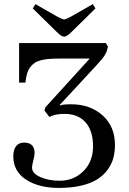

<svg xmlns="http://www.w3.org/2000/svg" viewBox="-20 -902 631 937"><path d="M140.1 -860.8 152.8 -881.8 259.8 -820.8Q286.1 -807.1 293 -807.1Q299.8 -807.1 326.2 -820.8L433.1 -881.8L445.8 -860.8L330.1 -747.1Q320.3 -737.8 316.7 -734.6Q313 -731.4 305.9 -727.3Q298.8 -723.1 293 -723.1Q287.1 -723.1 280.3 -727.1Q273.4 -731 269.8 -734.4Q266.1 -737.8 255.9 -747.1ZM44.9 -139.2Q44.9 -171.4 58.6 -188.7Q72.3 -206.1 97.2 -206.1Q148.9 -206.1 148.9 -154.8Q148.9 -143.1 142.6 -118.7Q136.2 -94.2 136.2 -84Q136.2 -56.2 176.3 -38.1Q216.3 -20 272 -20Q339.8 -20 387 -66.7Q434.1 -113.3 434.1 -188Q434.1 -263.2 397.7 -304.7Q361.3 -346.2 294.9 -346.2Q248 -346.2 221.2 -331.1L196.8 -362.8L201.2 -377.9L418 -616.2H275.9Q244.6 -616.2 223.4 -614.7Q202.1 -613.3 182.4 -608.6Q162.6 -604 150.4 -595.9Q138.2 -587.9 127.9 -574.7Q117.7 -561.5 112.3 -543.2Q106.9 -524.9 104 -499H73.2V-691.9H496.1L506.8 -674.8L502 -655.8Q499 -645 491 -632.3Q482.9 -619.6 475.3 -610.8Q467.8 -602.1 453.1 -585.9L271 -389.2L272.9 -387.2Q284.7 -393.1 327.1 -393.1Q419.9 -393.1 480.5 -339.1Q541 -285.2 541 -194.8Q541 -160.2 533 -130.4Q524.9 -100.6 504.9 -73.2Q484.9 -45.9 454.3 -26.6Q423.8 -7.3 376 3.9Q328.1 15.1 267.1 15.1Q169.4 15.1 107.2 -25.4Q44.9 -65.9 44.9 -139.2Z"/></svg>

Font: Heuristica
Style: Regular
Weight: 400
Version: Version 1.0.2